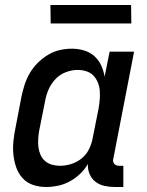

<svg xmlns="http://www.w3.org/2000/svg" viewBox="-20 -737 590 769"><path d="M165 12Q137 12 112 3.5Q87 -5 70 -24Q53 -43 44.5 -68Q36 -93 33.5 -119.5Q31 -146 34 -174Q37 -202 43 -230L66 -350Q71 -374 78.5 -397.5Q86 -421 99 -443.5Q112 -466 131 -485Q150 -504 172.5 -517.5Q195 -531 219.5 -536.5Q244 -542 268 -542Q293 -542 316.5 -535Q340 -528 357.5 -512.5Q375 -497 385 -475.5Q395 -454 399 -430L419 -530H517L434 -102Q432 -96 433 -90.5Q434 -85 437.5 -81Q441 -77 446 -75Q451 -73 457 -73H474V12H440Q419 12 398.5 7.5Q378 3 362.5 -9Q347 -21 339 -39.5Q331 -58 332 -80Q319 -58 300 -40Q281 -22 258.5 -10Q236 2 212 7Q188 12 165 12ZM220 -73Q242 -73 265 -80Q288 -87 307 -102.5Q326 -118 336.5 -139.5Q347 -161 351 -183L375 -303Q378 -321 379.5 -339Q381 -357 379.5 -374.5Q378 -392 371.5 -407.5Q365 -423 354 -434.5Q343 -446 326 -451.5Q309 -457 291 -457Q268 -457 244 -448Q220 -439 202.5 -420.5Q185 -402 175 -379.5Q165 -357 161 -334L137 -214Q134 -197 133 -180Q132 -163 134 -147Q136 -131 142.5 -116.5Q149 -102 160.5 -92Q172 -82 187.5 -77.5Q203 -73 220 -73ZM506 -643H183L182 -717H505Z"/></svg>

Font: Lode Dark
Style: Bold Italic
Weight: 700
Italic angle: -11°
Monospace: yes
Designer: Belleve Invis
Foundry: Belleve Invis
Version: Version 29.2.0; ttfautohint (v1.8.3)